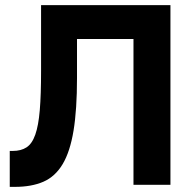

<svg xmlns="http://www.w3.org/2000/svg" viewBox="-20 -720 762 748"><path d="M18 -132H30Q62 -132 83.5 -146Q105 -160 117.5 -195.5Q130 -231 135 -291Q140 -351 140 -444V-700H644V0H500V-568H280V-416Q280 -293 266.5 -211Q253 -129 224 -80.5Q195 -32 149 -12Q103 8 38 8H18Z"/></svg>

Font: NT Somic Bold
Style: Regular
Weight: 700
Designer: Ravid Balaliev — lead type designer, mastering
Michael Voronin — secret advisor, marketing
Ivan Kovalenko — best boy
Foundry: NT Type
Version: Version 0.7